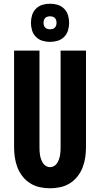

<svg xmlns="http://www.w3.org/2000/svg" viewBox="-20 -1008 540 1036"><path d="M250 8Q222 8 194.5 2Q167 -4 143 -19Q119 -34 101.5 -56.5Q84 -79 74 -105Q64 -131 60 -159Q56 -187 56 -215V-735H193V-215Q193 -204 193.5 -192.5Q194 -181 196 -170Q198 -159 202 -148Q206 -137 212 -127.5Q218 -118 228.5 -112Q239 -106 250 -106Q261 -106 271.5 -112Q282 -118 288 -127.5Q294 -137 298 -148Q302 -159 304 -170Q306 -181 306.5 -192.5Q307 -204 307 -215V-735H444V-215Q444 -187 440 -159Q436 -131 426 -105Q416 -79 398.5 -56.5Q381 -34 357 -19Q333 -4 305.5 2Q278 8 250 8ZM250 -782Q229 -782 209 -788Q189 -794 174 -809Q159 -824 153 -844Q147 -864 147 -885Q147 -906 153 -926Q159 -946 174 -961Q189 -976 209 -982Q229 -988 250 -988Q271 -988 291 -982Q311 -976 326 -961Q341 -946 347 -926Q353 -906 353 -885Q353 -864 347 -844Q341 -824 326 -809Q311 -794 291 -788Q271 -782 250 -782ZM250 -850Q257 -850 264 -852Q271 -854 276 -859Q281 -864 283 -871Q285 -878 285 -885Q285 -892 283 -899Q281 -906 276 -911Q271 -916 264 -918Q257 -920 250 -920Q243 -920 236 -918Q229 -916 224 -911Q219 -906 217 -899Q215 -892 215 -885Q215 -878 217 -871Q219 -864 224 -859Q229 -854 236 -852Q243 -850 250 -850Z"/></svg>

Font: Iosevka Heavy
Style: Regular
Weight: 900
Monospace: yes
Designer: Belleve Invis
Foundry: Belleve Invis
Version: Version 32.5.0; ttfautohint (v1.8.4)